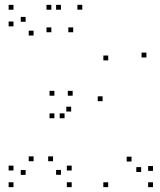

<svg xmlns="http://www.w3.org/2000/svg" viewBox="-20 -760 660 790"><path d="M245.6 -273.5V-293.5H225.6V-273.5ZM582.4 -523.5V-543.5H562.4V-523.5ZM318.5 -720.2V-740.2H298.5V-720.2ZM191.3 -720V-740H171.3V-720ZM191.3 -627.3V-647.3H171.3V-627.3ZM281.1 -627.3V-647.3H261.1V-627.3ZM425.3 -511.5V-531.5H405.3V-511.5ZM279 -366.2V-386.2H259V-366.2ZM203.8 -366.2V-386.2H183.8V-366.2ZM203.8 -273.5V-293.5H183.8V-273.5ZM275 10V-10H255V10ZM275 -58.5V-78.5H255V-58.5ZM198.2 -96.6V-116.6H178.2V-96.6ZM230.8 -40.8V-60.8H210.8V-40.8ZM230.8 -720V-740H210.8V-720ZM35.5 -720V-740H15.5V-720ZM35.5 -651.5V-671.5H15.5V-651.5ZM118.2 -613.8V-633.8H98.2V-613.8ZM85.4 -670.4V-690.4H65.4V-670.4ZM85.4 -40.4V-60.4H65.4V-40.4ZM118.2 -96.6V-116.6H98.2V-96.6ZM35.5 -58.5V-78.5H15.5V-58.5ZM35.5 10V-10H15.5V10ZM609.5 10V-10H589.5V10ZM609.5 -56.8V-76.8H589.5V-56.8ZM521.2 -95.4V-115.4H501.2V-95.4ZM560.8 -52.4V-72.4H540.8V-52.4ZM402.2 -343.7V-363.7H382.2V-343.7ZM272.8 -301V-321H252.8V-301ZM425.1 10V-10H405.1V10Z"/></svg>

Font: Monaspace Xenon Dots Var
Style: Regular
Weight: 400
Designer: Riley Cran and the Lettermatic Team
Version: Version 1.100 (Monaspace Xenon Dots)